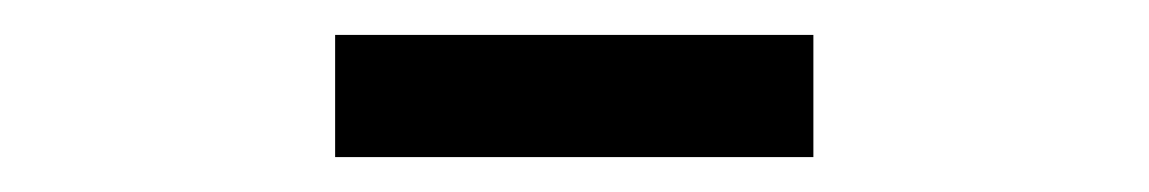

<svg xmlns="http://www.w3.org/2000/svg" viewBox="-20 -721 658 110"><path d="M172 -701H446V-631H172Z"/></svg>

Font: Fragment Mono SC
Style: Regular
Weight: 400
Monospace: yes
Designer: Wei Huang based on Nimbus Sans by URW Studio, based on Helvetica by Max Miedinger.
Foundry: Wei Huang
Version: Version 1.012; ttfautohint (v1.8.4.7-5d5b)